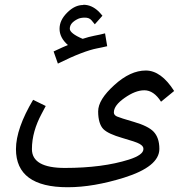

<svg xmlns="http://www.w3.org/2000/svg" viewBox="-20 -601 791 806"><path d="M265 -412C256 -408 236 -400 205 -385L223 -334C295 -370 351 -391 388 -398C401 -400 415 -404 430 -407L421 -461C407 -457 391 -454 376 -451C361 -448 345 -444 327 -438C291 -453 273 -468 273 -480C273 -498 285 -511 308 -522C315 -525 324 -527 336 -527C348 -527 357 -524 364 -516C371 -508 375 -503 378 -499L410 -535C404 -542 400 -547 394 -553C374 -572 353 -581 330 -581L329 -580C306 -580 284 -570 262 -548C240 -526 230 -504 230 -480C230 -456 241 -433 265 -412ZM582 25C582 41 562 56 521 69C448 92 359 104 252 104C161 104 114 78 114 25C114 -26 129 -75 154 -122C161 -134 166 -146 172 -156L119 -182C72 -103 47 -33 47 25C47 132 120 185 264 185C338 185 416 171 500 145C599 114 649 74 649 24C649 -9 640 -32 625 -48C610 -64 581 -78 543 -89C505 -100 480 -108 471 -112C462 -116 458 -122 458 -129C458 -149 473 -169 503 -190C533 -211 560 -222 586 -222C612 -222 636 -206 656 -174L711 -219C675 -276 635 -305 592 -305C549 -305 505 -285 460 -244C415 -203 392 -167 392 -133C392 -99 400 -73 414 -59C428 -45 455 -33 493 -22C531 -11 556 -3 566 3C576 9 582 15 582 23Z"/></svg>

Font: Iranian Sans 
Style: Regular
Weight: 400
Designer: Hooman Mehr, Hadi Navid in Neviseh Pardaz Co. Ltd. (http://nevisa.com)
Foundry: http://font-store.ir
Version: 5.0.0 build 1/7/1393